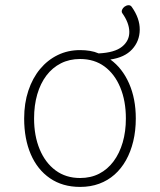

<svg xmlns="http://www.w3.org/2000/svg" viewBox="-20 -716 629 755"><path d="M295 19Q226 19 176.5 -15Q127 -49 101 -109.5Q75 -170 75 -250Q75 -310 91.5 -359.5Q108 -409 137.5 -444.5Q167 -480 207 -499.5Q247 -519 295 -519Q315 -519 333.5 -516Q352 -513 368 -506Q431 -509 460 -532.5Q489 -556 488.5 -591Q488 -626 461 -664Q457 -670 460 -677.5Q463 -685 470 -690Q477 -695 485 -695.5Q493 -696 498 -689Q530 -644 529.5 -599Q529 -554 499.5 -522Q470 -490 414 -482Q461 -448 487.5 -388Q514 -328 514 -250Q514 -202 504 -160.5Q494 -119 475.5 -86Q457 -53 430.5 -29.5Q404 -6 370 6.5Q336 19 295 19ZM295 -16Q337 -16 370 -33Q403 -50 426.5 -81.5Q450 -113 462.5 -156Q475 -199 475 -250Q475 -319 453 -372Q431 -425 391 -454.5Q351 -484 295 -484Q253 -484 219.5 -467Q186 -450 162.5 -419Q139 -388 126.5 -345Q114 -302 114 -250Q114 -182 136 -129Q158 -76 198.5 -46Q239 -16 295 -16Z"/></svg>

Font: Playwrite BE WAL Thin
Style: Regular
Weight: 250
Version: Version 1.002